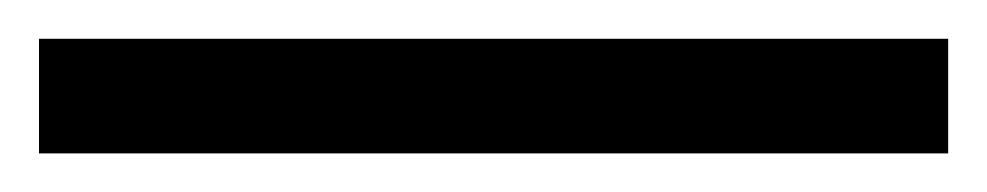

<svg xmlns="http://www.w3.org/2000/svg" viewBox="-25 63 509 99"><path d="M463.9 142.1H-4.9V83H463.9Z"/></svg>

Font: Droid Serif
Style: Regular
Weight: 400
Designer: Monotype Design team
Foundry: Monotype Imaging Inc.
Version: Version 1.03